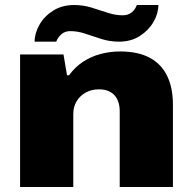

<svg xmlns="http://www.w3.org/2000/svg" viewBox="-20 -745 768 765"><path d="M60 0V-528H233L247 -445H255Q279 -478 311 -499Q343 -520 381 -530Q419 -540 458 -540Q529 -540 575.5 -515.5Q622 -491 645.5 -443.5Q669 -396 669 -327V0H457V-302Q457 -321 452 -337Q447 -353 437 -364.5Q427 -376 411.5 -382.5Q396 -389 374 -389Q344 -389 321 -376Q298 -363 285 -341Q272 -319 272 -291V0ZM118 -579Q118 -613 137.5 -647Q157 -681 192.5 -703Q228 -725 275 -725Q311 -725 344 -715Q377 -705 408 -694.5Q439 -684 469 -684Q490 -684 504.5 -695.5Q519 -707 525 -725H611Q611 -691 591.5 -657.5Q572 -624 537 -601.5Q502 -579 454 -579Q418 -579 384.5 -589.5Q351 -600 320.5 -610.5Q290 -621 260 -621Q239 -621 225 -609Q211 -597 204 -579Z"/></svg>

Font: Archivo SemiBold SemiExpanded Black
Style: Regular
Weight: 900
Width: 6
Version: Version 2.001